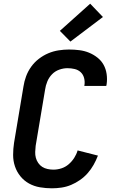

<svg xmlns="http://www.w3.org/2000/svg" viewBox="-20 -1011 640 1039"><path d="M261 8Q228 8 196 2.5Q164 -3 137 -18Q110 -33 90.5 -57Q71 -81 61 -110.5Q51 -140 51 -172.5Q51 -205 56 -238L107 -543Q111 -570 121 -597.5Q131 -625 148.5 -649.5Q166 -674 190 -692.5Q214 -711 241 -722.5Q268 -734 297 -738.5Q326 -743 353 -743Q382 -743 409.5 -739.5Q437 -736 461.5 -726Q486 -716 507 -699.5Q528 -683 540.5 -660.5Q553 -638 557 -610.5Q561 -583 557 -555L555 -546H436L437 -550Q440 -570 435 -589Q430 -608 416.5 -620.5Q403 -633 384 -637.5Q365 -642 345 -642Q323 -642 300.5 -634Q278 -626 261.5 -609Q245 -592 236 -570Q227 -548 224 -526L173 -222Q171 -205 170.5 -188.5Q170 -172 174 -157Q178 -142 187 -129Q196 -116 208.5 -108Q221 -100 237 -96.5Q253 -93 269 -93Q291 -93 312.5 -100Q334 -107 351.5 -122Q369 -137 381.5 -156.5Q394 -176 400 -197L510 -169Q500 -143 486.5 -119Q473 -95 454.5 -74Q436 -53 413 -37Q390 -21 365 -10.5Q340 0 313.5 4Q287 8 261 8ZM361 -786 304 -844 468 -991 537 -919Z"/></svg>

Font: Iosevka Extended
Style: Bold Italic
Weight: 700
Width: 7
Italic angle: -9°
Monospace: yes
Designer: Belleve Invis
Foundry: Belleve Invis
Version: Version 32.5.0; ttfautohint (v1.8.4)